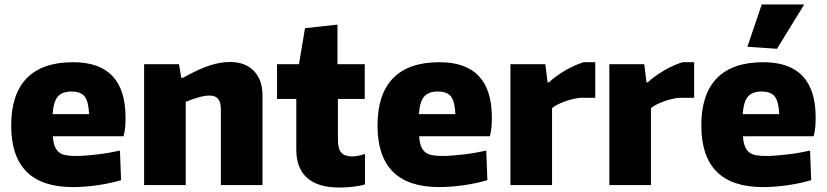

<svg xmlns="http://www.w3.org/2000/svg" viewBox="-20 -827 3695 858"><path d="M305 9Q30 9 30 -266Q30 -406 99.5 -477.5Q169 -549 307 -549Q541 -549 541 -302Q541 -275 539 -256Q537 -237 532 -218H216Q218 -191 224.5 -174Q231 -157 243 -147Q255 -137 274 -133.5Q293 -130 320 -130Q340 -130 365 -132Q390 -134 416 -137Q442 -140 467.5 -144.5Q493 -149 516 -154L521 -22Q475 -8 417 0.5Q359 9 305 9ZM299 -418Q258 -418 238.5 -395.5Q219 -373 215 -317H378Q376 -373 358.5 -395.5Q341 -418 299 -418Z M624 -540H780L790 -479H797Q867 -518 915.5 -534Q964 -550 1008 -550Q1075 -550 1114 -510.5Q1153 -471 1153 -401V0H967V-338Q967 -371 954.5 -385.5Q942 -400 917 -400Q895 -400 867 -392Q839 -384 810 -372V0H624Z M1496 11Q1401 11 1352.5 -32Q1304 -75 1304 -160V-385H1218V-540H1316L1343 -701L1488 -717V-540H1610V-385H1490V-204Q1490 -162 1505 -145Q1520 -128 1555 -128Q1578 -128 1611 -139V-3Q1589 4 1558 7.5Q1527 11 1496 11Z M1942 9Q1667 9 1667 -266Q1667 -406 1736.5 -477.5Q1806 -549 1944 -549Q2178 -549 2178 -302Q2178 -275 2176 -256Q2174 -237 2169 -218H1853Q1855 -191 1861.5 -174Q1868 -157 1880 -147Q1892 -137 1911 -133.5Q1930 -130 1957 -130Q1977 -130 2002 -132Q2027 -134 2053 -137Q2079 -140 2104.5 -144.5Q2130 -149 2153 -154L2158 -22Q2112 -8 2054 0.5Q1996 9 1942 9ZM1936 -418Q1895 -418 1875.5 -395.5Q1856 -373 1852 -317H2015Q2013 -373 1995.5 -395.5Q1978 -418 1936 -418Z M2261 -540H2417L2427 -459H2433Q2445 -471 2463.5 -484.5Q2482 -498 2503 -510.5Q2524 -523 2546 -533Q2568 -543 2588 -549H2640V-390H2572Q2537 -386 2501 -372.5Q2465 -359 2447 -344V0H2261Z M2703 -540H2859L2869 -459H2875Q2887 -471 2905.5 -484.5Q2924 -498 2945 -510.5Q2966 -523 2988 -533Q3010 -543 3030 -549H3082V-390H3014Q2979 -386 2943 -372.5Q2907 -359 2889 -344V0H2703Z M3320 -618 3384 -807H3574L3452 -609ZM3389 9Q3114 9 3114 -266Q3114 -406 3183.5 -477.5Q3253 -549 3391 -549Q3625 -549 3625 -302Q3625 -275 3623 -256Q3621 -237 3616 -218H3300Q3302 -191 3308.5 -174Q3315 -157 3327 -147Q3339 -137 3358 -133.5Q3377 -130 3404 -130Q3424 -130 3449 -132Q3474 -134 3500 -137Q3526 -140 3551.5 -144.5Q3577 -149 3600 -154L3605 -22Q3559 -8 3501 0.5Q3443 9 3389 9ZM3383 -418Q3342 -418 3322.5 -395.5Q3303 -373 3299 -317H3462Q3460 -373 3442.5 -395.5Q3425 -418 3383 -418Z"/></svg>

Font: Encode Sans Narrow
Style: ExtraBold
Weight: 800
Designer: Pablo Impallari, Andres Torresi
Foundry: Pablo Impallari, Andres Torresi
Version: Version 1.000; ttfautohint (v1.00) -l 8 -r 50 -G 200 -x 14 -